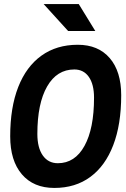

<svg xmlns="http://www.w3.org/2000/svg" viewBox="-20 -926 626 956"><path d="M250.5 9.8Q147 9.8 88.9 -58.1Q30.8 -126 30.8 -247.1Q30.8 -390.6 70.8 -492.7Q110.8 -594.7 186.3 -648.9Q261.7 -703.1 367.2 -703.1Q469.2 -703.1 526.4 -636.7Q583.5 -570.3 583.5 -451.7Q583.5 -306.6 543.9 -203.4Q504.4 -100.1 429.9 -45.2Q355.5 9.8 250.5 9.8ZM268.1 -113.3Q353 -113.3 400.6 -199.5Q448.2 -285.6 448.2 -439.5Q448.2 -505.9 422.4 -543Q396.5 -580.1 350.1 -580.1Q263.2 -580.1 214.6 -495.4Q166 -410.6 166 -259.3Q166 -190.4 193.1 -151.9Q220.2 -113.3 268.1 -113.3ZM319.3 -771.5 197.3 -905.8H372.1L454.6 -771.5Z"/></svg>

Font: Cascadia Code PL
Style: Bold Italic
Weight: 700
Italic angle: -10°
Monospace: yes
Designer: Aaron Bell
Foundry: Saja Typeworks
Version: Version 2404.023; ttfautohint (v1.8.4)